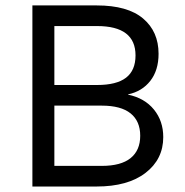

<svg xmlns="http://www.w3.org/2000/svg" viewBox="-20 -680 673 700"><path d="M98.1 0V-660.2H333Q445.3 -660.2 501.7 -612.5Q558.1 -564.9 558.1 -483.9Q558.1 -423.8 528.1 -385.3Q498 -346.7 446.8 -335.9V-335Q507.3 -322.3 541.3 -280.5Q575.2 -238.8 575.2 -180.2Q575.2 -99.6 510.7 -49.8Q446.3 0 332 0ZM178.2 -75.2H351.1Q420.9 -75.2 456.1 -103.5Q491.2 -131.8 491.2 -185.1Q491.2 -238.3 456.1 -266.6Q420.9 -294.9 351.1 -294.9H178.2ZM178.2 -370.1H334Q404.8 -370.1 439.5 -396.7Q474.1 -423.3 474.1 -478Q474.1 -585 334 -585H178.2Z"/></svg>

Font: Human Sans
Style: Regular
Weight: 400
Designer: Tim Radville
Foundry: Continuum
Version: Version 1.000;FEAKit 1.0